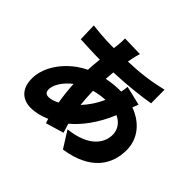

<svg xmlns="http://www.w3.org/2000/svg" viewBox="-196 -1068 1392 1392"><g transform="rotate(45 500.0 -372.0)"><path d="M762 -546 615 -581C614 -567 611 -545 607 -524H601C554 -524 506 -519 462 -510L468 -582C592 -587 726 -600 820 -617L819 -756C706 -728 605 -716 487 -712L495 -754C499 -771 503 -789 510 -812L354 -816C355 -796 353 -769 351 -749L346 -709H322C251 -709 163 -718 127 -723L131 -585C181 -583 259 -578 317 -578H333C329 -541 326 -503 324 -465C183 -397 81 -262 81 -133C81 -22 148 24 225 24C276 24 327 10 372 -10L383 24L522 -17L500 -88C572 -147 650 -248 703 -379C757 -354 785 -309 785 -258C785 -177 725 -77 525 -55L605 72C858 34 935 -110 935 -251C935 -370 858 -459 745 -500ZM568 -401C540 -337 505 -288 467 -247C462 -288 459 -333 458 -383C490 -392 526 -399 568 -401ZM342 -147C313 -131 285 -123 263 -123C233 -123 223 -138 223 -166C223 -209 261 -272 323 -319C326 -259 333 -200 342 -147Z"/></g></svg>

Font: Noto Sans KR Black
Style: Regular
Weight: 900
Designer: Ryoko NISHIZUKA 西塚涼子 (kana, bopomofo & ideographs); Paul D. Hunt (Latin, Greek & Cyrillic); Sandoll Communications 산돌커뮤니
Foundry: Adobe
Version: Version 2.004;hotconv 1.0.118;makeotfexe 2.5.65603